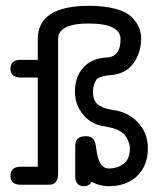

<svg xmlns="http://www.w3.org/2000/svg" viewBox="-20 -636 565 661"><path d="M16 -30Q16 -62 51 -62H110V-369H53Q16 -369 16 -399Q16 -429 49 -430H110V-501Q110 -616 287 -616Q340 -616 378 -605.5Q416 -595 433.5 -577Q451 -559 458.5 -541.5Q466 -524 466 -505Q466 -454 438.5 -417Q411 -380 357 -377Q330 -375 314 -365Q300 -344 300 -322Q300 -303 305.5 -291Q311 -279 322.5 -272.5Q334 -266 343.5 -263Q353 -260 368.5 -257.5Q384 -255 391 -253Q432 -242 460.5 -208Q489 -174 489 -125Q489 -66 452.5 -30.5Q416 5 354 5Q323 5 296 -10Q287 5 269 5Q239 5 239 -30V-131Q238 -167 274 -167H276Q295 -167 302 -156.5Q309 -146 312 -121Q315 -96 322 -80Q333 -56 355 -56Q384 -56 405.5 -72Q427 -88 427 -125Q427 -149 407 -175Q385 -193 352.5 -198.5Q320 -204 309 -209Q280 -221 259 -251Q238 -281 238 -321Q238 -370 265.5 -402Q293 -434 344 -438Q395 -438 395 -501Q395 -555 285 -555H283Q196 -555 182 -516Q180 -510 180 -498V-37Q180 -21 173.5 -12Q167 -3 160.5 -1.5Q154 0 143 0H52Q16 0 16 -30Z"/></svg>

Font: CMU Typewriter Text
Style: Regular
Weight: 500
Monospace: yes
Version: Version 0.7.0